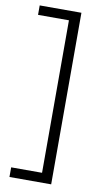

<svg xmlns="http://www.w3.org/2000/svg" viewBox="-96 -758 514 961"><g transform="rotate(10 160.5 -278.0)"><path d="M25 109H182V-666H25V-714H237V158H25Z"/></g></svg>

Font: Noto Sans Lao UI Light
Style: Regular
Weight: 300
Designer: Monotype Design Team
Foundry: Monotype Imaging Inc.
Version: Version 2.000; ttfautohint (v1.8.4.7-5d5b)